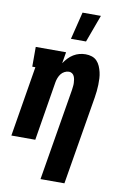

<svg xmlns="http://www.w3.org/2000/svg" viewBox="-104 -817 708 1091"><g transform="rotate(10 250.0 -271.5)"><path d="M210 215 298 -314Q299 -324 300.5 -334.5Q302 -345 301.5 -355.5Q301 -366 299.5 -375.5Q298 -385 294 -394Q290 -403 282 -408.5Q274 -414 264 -414Q251 -414 238.5 -407.5Q226 -401 218 -390.5Q210 -380 205 -367Q200 -354 198 -342L142 0H4L71 -406H53V-520H228L217 -455Q228 -471 241 -485Q254 -499 270.5 -509Q287 -519 304.5 -523.5Q322 -528 340 -528Q359 -528 376 -522.5Q393 -517 405 -504.5Q417 -492 424 -475.5Q431 -459 435 -442Q439 -425 440 -406.5Q441 -388 440.5 -369.5Q440 -351 438 -332.5Q436 -314 433 -295L348 215ZM242 -600 281 -758H387L329 -600Z"/></g></svg>

Font: Iosevka Curly Slab Heavy
Style: Italic
Weight: 900
Italic angle: -9°
Monospace: yes
Designer: Belleve Invis
Foundry: Belleve Invis
Version: Version 22.1.2; ttfautohint (v1.8.4)